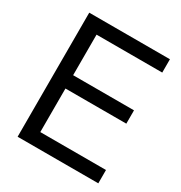

<svg xmlns="http://www.w3.org/2000/svg" viewBox="-170 -852 921 975"><g transform="rotate(30 290.0 -364.0)"><path d="M72.3 0V-727.5H545.4V-649.4H160.2V-411.6H517.1V-333.5H160.2V-78.1H545.4V0Z"/></g></svg>

Font: Inter Display
Style: Regular
Weight: 400
Designer: Rasmus Andersson
Foundry: rsms
Version: Version 4.001;git-9221beed3